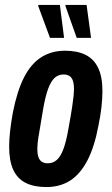

<svg xmlns="http://www.w3.org/2000/svg" viewBox="-20 -744 451 776"><path d="M167 12Q117 12 83.5 -5Q50 -22 33.5 -58Q17 -94 17 -151Q17 -181 21 -216Q25 -251 32 -289Q49 -376 77 -431Q105 -486 146.5 -512.5Q188 -539 243 -539Q293 -539 326.5 -522Q360 -505 377 -469Q394 -433 394 -376Q394 -346 390 -310.5Q386 -275 378 -237Q362 -151 333.5 -96Q305 -41 264 -14.5Q223 12 167 12ZM173 -84Q194 -84 209.5 -97.5Q225 -111 236.5 -142Q248 -173 257 -226Q267 -281 271.5 -311Q276 -341 277.5 -357Q279 -373 279 -383Q279 -405 274.5 -418Q270 -431 260.5 -437Q251 -443 237 -443Q216 -443 201 -429.5Q186 -416 174.5 -385Q163 -354 154 -301Q145 -245 139.5 -214.5Q134 -184 132.5 -168.5Q131 -153 131 -142Q131 -121 135.5 -108.5Q140 -96 149.5 -90Q159 -84 173 -84ZM290 -591 244 -721 245 -724H330L348 -591ZM182 -591 134 -721 136 -724H222L239 -591Z"/></svg>

Font: Archivo ExtraCondensed
Style: Bold Italic
Weight: 700
Width: 2
Italic angle: -10°
Designer: Hector Gatti
Foundry: Omnibus-Type
Version: Version 2.001